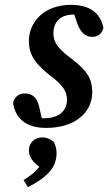

<svg xmlns="http://www.w3.org/2000/svg" viewBox="-20 -513 446 791"><path d="M360 -133C360 -191 337 -223 276 -270C222 -311 200 -335 200 -376C200 -417 223 -453 284 -453H286L299 -415C312 -378 334 -361 359 -361C385 -361 401 -375 406 -399C392 -462 348 -493 272 -493C164 -493 99 -425 99 -343C99 -279 136 -242 189 -200C242 -160 256 -134 256 -102C256 -56 222 -26 162 -26C158 -26 155 -26 152 -26L141 -75C132 -112 113 -128 81 -128C57 -128 39 -113 34 -89C43 -24 89 14 170 14C291 14 360 -51 360 -133ZM95 258C166 221 213 183 213 119C213 102 210 90 202 72C185 58 170 53 154 53C123 53 99 75 99 107C99 133 115 154 142 174C126 197 106 210 77 229Z"/></svg>

Font: Source Serif Pro Semibold
Style: Italic
Weight: 600
Italic angle: -12°
Designer: Frank Grießhammer
Foundry: Adobe Systems Incorporated
Version: Version 3.001;hotconv 1.0.111;makeotfexe 2.5.65597